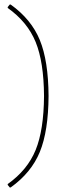

<svg xmlns="http://www.w3.org/2000/svg" viewBox="-20 -683 351 846"><path d="M23 143 14 132V128Q101 66 137 -22Q173 -110 174 -260Q173 -410 137 -498Q101 -586 14 -648V-652L23 -663H27Q118 -598 155.5 -506.5Q193 -415 194 -260Q193 -105 155.5 -13.5Q118 78 27 143Z"/></svg>

Font: Alegreya Sans Thin
Style: Regular
Weight: 100
Designer: Juan Pablo del Peral
Foundry: Huerta Tipografica
Version: Version 2.007